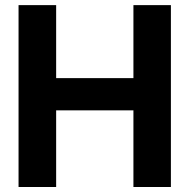

<svg xmlns="http://www.w3.org/2000/svg" viewBox="-20 -748 758 768"><path d="M54.2 0V-727.5H204.6V-435.5H513.7V-727.5H663.6V0H513.7V-306.6H204.6V0Z"/></svg>

Font: Inter Display
Style: Bold
Weight: 700
Designer: Rasmus Andersson
Foundry: rsms
Version: Version 4.001;git-9221beed3